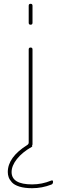

<svg xmlns="http://www.w3.org/2000/svg" viewBox="-20 -770 331 1010"><path d="M149 220Q109 220 82 211.5Q55 203 42.5 189Q30 175 25.5 162Q21 149 21 135Q21 57 123 -7Q131 -12 131 -20V-510Q131 -520 141 -520Q151 -520 151 -510V-10Q151 -9 149 -5V-3Q151 1 148 2Q97 31 69 66.5Q41 102 41 135Q41 200 149 200Q201 200 249 180Q259 176 259 186Q259 198 250 201Q201 220 149 220ZM131 -650V-740Q131 -750 141 -750Q151 -750 151 -740V-650Q151 -640 141 -640Q131 -640 131 -650Z"/></svg>

Font: Rounded Mplus 1c Thin
Style: Regular
Weight: 250
Version: Version 1.059.20150529